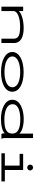

<svg xmlns="http://www.w3.org/2000/svg" viewBox="1642 -2348 716 4040"><g transform="rotate(90 2000.0 -328.0)"><path d="M121 0H213V-253C213 -340 354 -393 539 -393C713 -393 793 -360 793 -265V0H885V-267C885 -405 756 -467 579 -468C382 -469 255 -414 213 -366V-457H121Z M1497 8C1750 8 1910 -85 1910 -229C1910 -373 1750 -467 1497 -467C1244 -467 1074 -373 1074 -229C1074 -85 1244 8 1497 8ZM1497 -64C1313 -64 1168 -121 1168 -230C1168 -339 1313 -395 1497 -395C1681 -395 1816 -339 1816 -230C1816 -121 1681 -64 1497 -64Z M2477 10C2631 10 2740 -21 2785 -70C2785 -46 2786 -24 2799 0H2901C2888 -24 2885 -47 2885 -71V-665H2791V-377C2754 -425 2644 -469 2485 -469C2294 -469 2079 -400 2079 -227C2079 -69 2286 10 2477 10ZM2499 -62C2317 -62 2173 -112 2173 -236C2173 -353 2320 -397 2487 -397C2670 -397 2791 -353 2791 -231C2791 -103 2692 -62 2499 -62Z M3505 -543C3538 -543 3567 -570 3567 -604C3567 -637 3538 -666 3505 -666C3470 -666 3444 -639 3444 -604C3444 -570 3471 -543 3505 -543ZM3205 0H3797V-72H3557V-457H3217V-383H3465V-72H3205Z"/></g></svg>

Font: Inconsolata UltraExpanded
Style: Regular
Weight: 400
Width: 9
Monospace: yes
Designer: Raph Levien, Cyreal, Brenton Simpson
Foundry: Raph Levien, Cyreal, Google
Version: Version 3.100